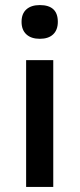

<svg xmlns="http://www.w3.org/2000/svg" viewBox="-20 -737 314 757"><path d="M137 -717Q208 -717 208 -651Q208 -619 189.5 -601.5Q171 -584 137 -584Q103 -584 84 -601.5Q65 -619 65 -651Q65 -683 84 -700Q103 -717 137 -717ZM190 -500V0H83V-500Z"/></svg>

Font: Elaine Sans Medium
Style: Regular
Weight: 500
Designer: Wei Huang
Foundry: Wei Huang
Version: Version 2.001;December 24, 2019;FontCreator 12.0.0.2547 64-b